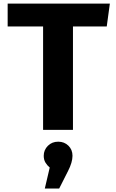

<svg xmlns="http://www.w3.org/2000/svg" viewBox="-20 -731 655 1081"><path d="M390.8 -582.1V0H222.6V-582.1H23.1V-710.8H598.5L581 -582.1ZM307.7 66.7Q342.1 66.7 365.1 89.2Q388.2 111.8 388.2 146.2Q388.2 164.6 381.8 186.2Q375.4 207.7 363.6 230.8L313.3 330.3H232.3L260 212.3Q245.6 200.5 235.9 184.4Q226.2 168.2 226.2 146.2Q226.2 113.3 249.5 90Q272.8 66.7 307.7 66.7Z"/></svg>

Font: FiraCode Nerd Font
Style: Bold
Weight: 700
Designer: Carrois Corporate, Edenspiekermann AG, Nikita Prokopov
Foundry: Carrois Corporate, Edenspiekermann AG, Nikita Prokopov
Version: Version 6.002;Nerd Fonts 2.1.0